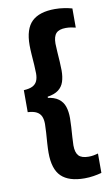

<svg xmlns="http://www.w3.org/2000/svg" viewBox="-90 -725 525 898"><g transform="rotate(-10 172.0 -276.0)"><path d="M318.5 -666V-575Q309 -577.5 297.2 -579.5Q285.5 -581.5 272 -581.5Q240 -581.5 226 -566.5Q212 -551.5 212 -517.5Q212 -503 213.8 -479.2Q215.5 -455.5 217 -431Q218.5 -406.5 218.5 -389.5Q218.5 -359 211 -336Q203.5 -313 184.8 -298.8Q166 -284.5 133 -279.5V-270.5L127.5 -275Q163.5 -270.5 183.2 -255.8Q203 -241 210.8 -217.5Q218.5 -194 218.5 -163Q218.5 -146 217 -121.5Q215.5 -97 213.8 -73.2Q212 -49.5 212 -34.5Q212 -0.5 226 14.8Q240 30 273.5 30Q286.5 30 298 27.8Q309.5 25.5 318.5 23V115Q300.5 120 279.8 123.2Q259 126.5 237 126.5Q163 126.5 127.2 92Q91.5 57.5 91.5 -20.5Q91.5 -39 93.2 -64.8Q95 -90.5 96.8 -115.5Q98.5 -140.5 98.5 -156Q98.5 -178 92 -192.5Q85.5 -207 70.5 -215Q55.5 -223 28.5 -224.5V-329Q55.5 -330.5 70.5 -338.2Q85.5 -346 92 -360.5Q98.5 -375 98.5 -396.5Q98.5 -413 96.8 -437.8Q95 -462.5 93.2 -488Q91.5 -513.5 91.5 -531Q91.5 -608.5 127.2 -643Q163 -677.5 237 -677.5Q259 -677.5 280 -674.2Q301 -671 318.5 -666Z"/></g></svg>

Font: Anek Bangla Medium SemiBold
Style: Regular
Weight: 600
Version: Version 1.003